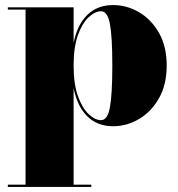

<svg xmlns="http://www.w3.org/2000/svg" viewBox="-20 -489 704 759"><path d="M11 241H81V-451H11V-460H271V-319.5Q285.5 -391.5 325.2 -430.2Q365 -469 427 -469Q481.5 -469 530 -440.5Q578.5 -412 608.8 -358.5Q639 -305 639 -230Q639 -155 608.8 -101.2Q578.5 -47.5 530 -18.8Q481.5 10 427 10Q365 10 325.2 -29Q285.5 -68 271 -140.5V241H341V250H11ZM271 -230Q271 -156.5 288.2 -108.8Q305.5 -61 330.8 -37.5Q356 -14 379.5 -14Q405 -14 414.5 -64.8Q424 -115.5 424 -230Q424 -344.5 414.5 -394.5Q405 -444.5 379.5 -444.5Q356 -444.5 330.8 -421.2Q305.5 -398 288.2 -350.5Q271 -303 271 -230Z"/></svg>

Font: Bodoni* 24pt Fatface
Style: Regular
Weight: 900
Version: Version 2.3